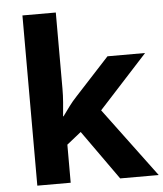

<svg xmlns="http://www.w3.org/2000/svg" viewBox="-54 -807 727 854"><g transform="rotate(-5 310.0 -380.0)"><path d="M227 -420Q227 -389 224.5 -358.5Q222 -328 219 -297H221Q236 -318 252 -339.5Q268 -361 286 -380L439 -546H607L390 -309L620 0H448L291 -221L227 -170V0H78V-760H227Z"/></g></svg>

Font: Noto Sans Gurmukhi UI
Style: Bold
Weight: 700
Designer: Jelle Bosma - Monotype Design Team
Foundry: Monotype Imaging Inc.
Version: Version 2.004; ttfautohint (v1.8.4.7-5d5b)